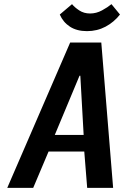

<svg xmlns="http://www.w3.org/2000/svg" viewBox="-20 -905 598 925"><path d="M15 0 318 -700H468L525 0H400L386 -175H214L140 0ZM244 -255H383L367 -540H363ZM399 -755Q350 -755 317 -776.5Q284 -798 268 -835L327 -885Q339 -870 361.5 -855Q384 -840 414 -840Q444 -840 471.5 -855Q499 -870 517 -885L558 -835Q529 -798 488.5 -776.5Q448 -755 399 -755Z"/></svg>

Font: Cuprum
Style: Bold Italic
Weight: 700
Italic angle: -10°
Designer: Jovanny Lemonad
Foundry: Jovanny Lemonad
Version: Version 3.000